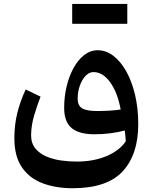

<svg xmlns="http://www.w3.org/2000/svg" viewBox="-20 -722 789 992"><path d="M694.3 -80.6Q694.3 76.2 613.8 163.3Q533.2 250.5 355 250.5Q269.5 250.5 201.4 225.3Q133.3 200.2 93.8 143.3Q54.2 86.4 54.2 -8.3Q54.2 -76.7 69.3 -137.9Q84.5 -199.2 112.8 -259.8L189.5 -222.7Q172.4 -178.2 157 -127.4Q141.6 -76.7 140.6 -24.4Q140.6 18.1 162.6 44.9Q184.6 71.8 220 86.7Q255.4 101.6 296.6 107.2Q337.9 112.8 376.5 112.8Q462.9 112.8 530.3 84.5Q597.7 56.2 629.9 7.8Q628.4 -20 624.5 -47.9Q553.2 -28.3 466.8 -28.3Q388.7 -28.3 350.1 -60.3Q311.5 -92.3 311.5 -165.5Q311.5 -222.2 324.2 -275.4Q336.9 -328.6 360.1 -370.8Q383.3 -413.1 415 -437.7Q446.8 -462.4 484.9 -462.4Q528.3 -462.4 566.4 -433.1Q604.5 -403.8 633.3 -351.6Q662.1 -299.3 678.2 -230Q694.3 -160.6 694.3 -80.6ZM603.5 -156.2Q586.9 -245.6 548.8 -297.6Q510.7 -349.6 462.9 -349.6Q440.4 -349.6 421.9 -329.8Q403.3 -310.1 392.3 -278.8Q381.3 -247.6 381.3 -212.9Q381.3 -175.8 404.8 -162.1Q428.2 -148.4 481 -148.4Q509.8 -148.4 542.2 -150.1Q574.7 -151.9 603.5 -156.2ZM353 -599.1V-701.7H637.7V-599.1Z"/></svg>

Font: Pinar-DS3-FD SemiBold
Style: Regular
Weight: 600
Designer: Amin Abedi
Version: Version 3.000